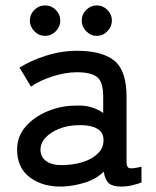

<svg xmlns="http://www.w3.org/2000/svg" viewBox="-20 -679 575 707"><path d="M211 8Q138 10 90.5 -25.5Q43 -61 43 -128Q43 -177 74.5 -213Q106 -249 155.5 -269.5Q205 -290 258 -290Q289 -292 315 -284.5Q341 -277 360 -263V-323Q360 -379 336.5 -396Q313 -413 264 -413Q222 -413 174.5 -398Q127 -383 94 -360L52 -430Q93 -456 149.5 -474Q206 -492 264 -492Q356 -492 401 -455.5Q446 -419 446 -323V-82Q446 -63 456 -60Q466 -57 501 -65V-7Q488 -2 468 3Q448 8 427 8Q395 8 381 -4Q367 -16 362 -47Q335 -20 294 -7Q253 6 211 8ZM212 -71Q254 -72 288.5 -83.5Q323 -95 343 -116.5Q363 -138 361 -168Q359 -196 332.5 -208Q306 -220 265 -218Q228 -217 197 -204.5Q166 -192 147.5 -172Q129 -152 129 -127Q130 -99 152 -84.5Q174 -70 212 -71ZM146 -547Q123 -547 106.5 -564Q90 -581 90 -603Q90 -626 106.5 -642.5Q123 -659 146 -659Q169 -659 185.5 -642.5Q202 -626 202 -603Q202 -581 185.5 -564Q169 -547 146 -547ZM336 -547Q314 -547 297.5 -564Q281 -581 281 -603Q281 -626 297.5 -642.5Q314 -659 336 -659Q359 -659 375.5 -642.5Q392 -626 392 -603Q392 -581 375.5 -564Q359 -547 336 -547Z"/></svg>

Font: Zen Kaku Gothic Antique Medium
Style: Regular
Weight: 500
Designer: Yoshimichi Ohira
Foundry: Positype
Version: Version 1.002